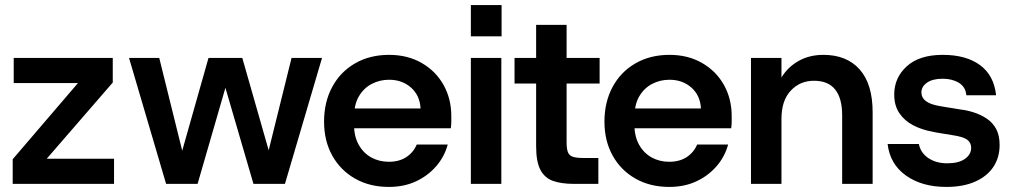

<svg xmlns="http://www.w3.org/2000/svg" viewBox="-20 -724 3991 756"><path d="M30 0V-97L287 -397H34V-496H424V-399L164 -99H429V0Z M634 0 488 -496H607L711 -76H682L801 -496H934L1054 -76H1024L1128 -496H1248L1102 0H978L851 -435H884L758 0Z M1511 12Q1436 12 1378.5 -20.5Q1321 -53 1288.5 -111Q1256 -169 1256 -245Q1256 -322 1288 -381.5Q1320 -441 1378 -474.5Q1436 -508 1512 -508Q1585 -508 1640.5 -476Q1696 -444 1726.5 -389.5Q1757 -335 1757 -267Q1757 -257 1757 -245Q1757 -233 1755 -219H1343V-297H1636Q1633 -349 1598 -379.5Q1563 -410 1512 -410Q1475 -410 1443.5 -393.5Q1412 -377 1393 -344.5Q1374 -312 1374 -262V-233Q1374 -187 1392.5 -154Q1411 -121 1442 -104Q1473 -87 1511 -87Q1552 -87 1580 -105.5Q1608 -124 1621 -155H1743Q1730 -107 1697.5 -69.5Q1665 -32 1618 -10Q1571 12 1511 12Z M1834 0V-496H1954V0ZM1834 -581V-704H1955V-581Z M2239 0Q2191 0 2158 -11.5Q2125 -23 2108 -55Q2091 -87 2091 -148V-395H2006V-496H2091V-626H2211V-496H2341V-395H2211V-164Q2211 -137 2216.5 -124Q2222 -111 2236 -106.5Q2250 -102 2277 -102H2336V0Z M2615 12Q2540 12 2482.5 -20.5Q2425 -53 2392.5 -111Q2360 -169 2360 -245Q2360 -322 2392 -381.5Q2424 -441 2482 -474.5Q2540 -508 2616 -508Q2689 -508 2744.5 -476Q2800 -444 2830.5 -389.5Q2861 -335 2861 -267Q2861 -257 2861 -245Q2861 -233 2859 -219H2447V-297H2740Q2737 -349 2702 -379.5Q2667 -410 2616 -410Q2579 -410 2547.5 -393.5Q2516 -377 2497 -344.5Q2478 -312 2478 -262V-233Q2478 -187 2496.5 -154Q2515 -121 2546 -104Q2577 -87 2615 -87Q2656 -87 2684 -105.5Q2712 -124 2725 -155H2847Q2834 -107 2801.5 -69.5Q2769 -32 2722 -10Q2675 12 2615 12Z M2937 0V-496H3057V-419Q3082 -460 3124.5 -484Q3167 -508 3222 -508Q3314 -508 3365 -450.5Q3416 -393 3416 -282V0H3296V-270Q3296 -337 3268.5 -371.5Q3241 -406 3185 -406Q3130 -406 3093.5 -367Q3057 -328 3057 -256V0Z M3706 12Q3610 12 3547 -33Q3484 -78 3475 -157H3598Q3605 -122 3635.5 -101.5Q3666 -81 3710 -81Q3755 -81 3779.5 -98.5Q3804 -116 3804 -142Q3804 -163 3787.5 -174.5Q3771 -186 3729 -192Q3713 -195 3689.5 -198.5Q3666 -202 3649 -206Q3610 -213 3576 -230.5Q3542 -248 3521.5 -278Q3501 -308 3501 -352Q3501 -418 3550.5 -463Q3600 -508 3692 -508Q3784 -508 3839 -467.5Q3894 -427 3902 -349H3785Q3782 -382 3755.5 -398Q3729 -414 3692 -414Q3652 -414 3630 -398.5Q3608 -383 3608 -360Q3608 -319 3677 -307Q3687 -305 3702.5 -302.5Q3718 -300 3734 -297.5Q3750 -295 3761 -293Q3788 -290 3815.5 -281Q3843 -272 3866 -256.5Q3889 -241 3902.5 -216Q3916 -191 3916 -153Q3916 -104 3891.5 -67Q3867 -30 3820 -9Q3773 12 3706 12Z"/></svg>

Font: Host Grotesk SemiBold
Style: Regular
Weight: 600
Designer: Doukan Karapınar
Foundry: Element Type
Version: Version 1.003